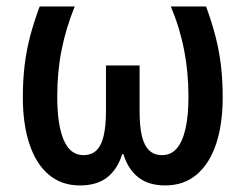

<svg xmlns="http://www.w3.org/2000/svg" viewBox="-20 -561 756 591"><path d="M614.3 -541Q631.8 -493.7 643.3 -449Q654.8 -404.3 660.2 -358.6Q665.5 -313 665.5 -261.7Q665.5 -179.2 645.3 -118.2Q625 -57.1 585.4 -23.7Q545.9 9.8 488.8 9.8Q437.5 9.8 405.8 -15.1Q374 -40 359.9 -86.4H356Q341.8 -40 310.1 -15.1Q278.3 9.8 226.1 9.8Q169.4 9.8 130.1 -23.4Q90.8 -56.6 70.6 -117.7Q50.3 -178.7 50.3 -261.7Q50.3 -314 55.7 -359.1Q61 -404.3 72.5 -448.5Q84 -492.7 102.1 -541H210Q183.1 -475.1 169.7 -407.7Q156.2 -340.3 156.2 -264.2Q156.2 -175.8 176.3 -129.6Q196.3 -83.5 236.8 -83.5Q262.2 -83.5 277.3 -98.6Q292.5 -113.8 299.3 -143.8Q306.2 -173.8 306.2 -218.3V-359.4H409.7V-218.3Q409.7 -172.4 416.7 -142.6Q423.8 -112.8 439.2 -98.1Q454.6 -83.5 479 -83.5Q506.3 -83.5 524.2 -104.2Q542 -125 551 -165Q560.1 -205.1 560.1 -263.2Q560.1 -337.4 546.9 -406Q533.7 -474.6 505.9 -541Z"/></svg>

Font: Open Sans SemiCondensed SemiBold
Style: Regular
Weight: 600
Width: 4
Designer: Monotype Design Team
Foundry: Monotype Imaging Inc.
Version: Version 3.000